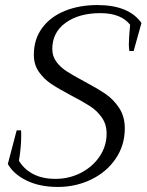

<svg xmlns="http://www.w3.org/2000/svg" viewBox="-20 -730 580 760"><path d="M11 -81 46 -214H63Q64 -209 64 -194Q64 -148 55 -94Q74 -61 110.5 -41.5Q147 -22 200 -22Q254 -22 300.5 -46Q347 -70 374.5 -111Q402 -152 402 -201Q402 -238 383 -265Q364 -292 336 -310Q308 -328 260 -353Q211 -379 182.5 -398Q154 -417 134 -445.5Q114 -474 114 -513Q114 -575 147 -619.5Q180 -664 237 -687Q294 -710 365 -710Q490 -710 540 -639L509 -528H492Q490 -542 490 -555Q490 -577 495 -632Q459 -678 377 -678Q293 -678 240 -640Q187 -602 187 -536Q187 -507 203.5 -485Q220 -463 245 -447Q270 -431 313 -408Q364 -381 396.5 -359Q429 -337 451.5 -303Q474 -269 474 -222Q474 -155 438 -102Q402 -49 341 -19.5Q280 10 209 10Q137 10 85 -15.5Q33 -41 11 -81Z"/></svg>

Font: Trirong Light
Style: Italic
Weight: 300
Italic angle: -12°
Designer: Katatrad Team
Foundry: CadsonDemak
Version: Version 1.001